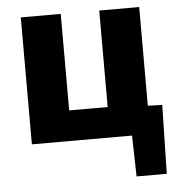

<svg xmlns="http://www.w3.org/2000/svg" viewBox="-50 -541 730 785"><g transform="rotate(-5 314.5 -148.5)"><path d="M386 -97V-493H550V-88L609 -86L603 196H479L475 28H64V-493H228V-97Z"/></g></svg>

Font: Gmarket Sans TTF Bold
Style: Regular
Weight: 700
Designer: Creative Director : Sungho Lee; Art Director : Kiwoong Choi; Project Manager : Sori Yang, Jongwook Yoon; Font Designer :
Foundry: Sandoll Inc.
Version: Version 1.000;hotconv 1.0.109;makeotfexe 2.5.65596